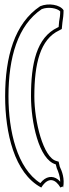

<svg xmlns="http://www.w3.org/2000/svg" viewBox="-20 -718 311 861"><path d="M3 -286C3 -123 44 59 165 123C198 71 230 87 251 123L261 118L263 123C271 83 258 50 248 29L243 7L233 4C174 -11 134 -173 134 -286C134 -432 160 -542 246 -582L257 -588L260 -618C263 -635 265 -653 265 -672C250 -697 197 -706 160 -690C45 -613 3 -463 3 -286ZM18 -286C18 -461 60 -605 167 -677C197 -689 237 -681 250 -667C250 -650 248 -636 245 -621V-620L243 -597L239 -595C143 -550 119 -432 119 -286C119 -174 153 -2 230 19L234 34V35C241 51 250 73 250 97C246 93 244 90 240 87C216 68 185 72 161 103C57 37 18 -130 18 -286Z"/></svg>

Font: Snowfall
Style: BlkOl
Weight: 900
Designer: Jasper
Foundry: Cannot Into Space Fonts
Version: Version 0.9